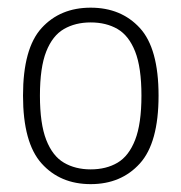

<svg xmlns="http://www.w3.org/2000/svg" viewBox="-20 -766 461 488"><path d="M210.5 -298Q133 -298 85.8 -350.5Q38.5 -403 38.5 -523Q38.5 -643 85.8 -694.8Q133 -746.5 210.5 -746.5Q288 -746.5 335.5 -694.8Q383 -643 383 -523Q383 -403 335.5 -350.5Q288 -298 210.5 -298ZM210.5 -335.5Q250 -335.5 278.8 -352.5Q307.5 -369.5 323.5 -410.5Q339.5 -451.5 339.5 -523Q339.5 -594.5 323.5 -635Q307.5 -675.5 278.8 -692.2Q250 -709 210.5 -709Q171.5 -709 142.5 -692.2Q113.5 -675.5 97.5 -635Q81.5 -594.5 81.5 -523Q81.5 -451.5 97.5 -410.5Q113.5 -369.5 142.5 -352.5Q171.5 -335.5 210.5 -335.5Z"/></svg>

Font: Encode Sans SmCnd XLt
Style: Regular
Weight: 200
Width: 4
Designer: Multiple Designers
Foundry: Impallari Type
Version: Version 3.002; ttfautohint (v1.8.3) -l 8 -r 50 -G 200 -x 14 